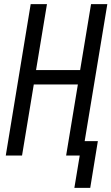

<svg xmlns="http://www.w3.org/2000/svg" viewBox="-20 -755 541 932"><path d="M341 157 367 0H301L358 -345H144L87 0H8L129 -735H208L155 -415H369L422 -735H501L391 -70H455L418 157Z"/></svg>

Font: Iosevka Custom
Style: Italic
Weight: 400
Italic angle: -9°
Monospace: yes
Designer: Belleve Invis
Foundry: Belleve Invis
Version: Version 30.3.3; ttfautohint (v1.8.3)